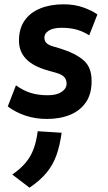

<svg xmlns="http://www.w3.org/2000/svg" viewBox="-20 -540 503 891"><path d="M198 12Q144 12 98 -3.5Q52 -19 16 -46L54 -144Q89 -119 123.5 -108.5Q158 -98 202 -98Q243 -98 266 -113.5Q289 -129 289 -152Q289 -170 278.5 -182Q268 -194 241 -202L202 -213Q134 -232 101 -266.5Q68 -301 68 -351Q68 -407 94 -444.5Q120 -482 167 -501Q214 -520 275 -520Q326 -520 366.5 -505.5Q407 -491 432 -473L394 -376Q368 -393 337.5 -402Q307 -411 266 -411Q227 -411 206.5 -398Q186 -385 186 -366Q186 -351 194.5 -341.5Q203 -332 222 -326L259 -315Q330 -293 367.5 -260.5Q405 -228 405 -167Q406 -106 379.5 -66.5Q353 -27 306 -7.5Q259 12 198 12ZM117 331 37 270Q76 243 99.5 214.5Q123 186 136 151Q149 116 155 69L266 76Q258 135 242 180Q226 225 196.5 261Q167 297 117 331Z"/></svg>

Font: Finlandica SemiBold
Style: Italic
Weight: 600
Italic angle: -8°
Designer: Niklas Ekholm, Juho Hiilivirta, Jaakko Suomalainen
Foundry: Helsinki Type Studio
Version: Version 1.063